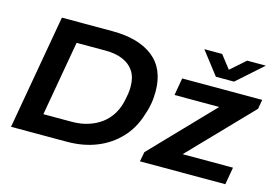

<svg xmlns="http://www.w3.org/2000/svg" viewBox="-94 -918 1594 1112"><g transform="rotate(15 703.0 -362.0)"><path d="M41 0 162 -687H464Q622 -687 709.5 -618.5Q797 -550 797 -413Q797 -373 790.5 -337Q784 -301 772 -269Q746 -184 689.5 -124Q633 -64 553.5 -32Q474 0 375 0ZM203 -119H374Q426 -119 470.5 -133Q515 -147 550 -173Q585 -199 608.5 -238.5Q632 -278 641 -329Q645 -348 647 -361.5Q649 -375 649.5 -385Q650 -395 650 -404Q650 -459 626.5 -495Q603 -531 559.5 -549.5Q516 -568 456 -568H282ZM814 0 825 -58 1176 -423H908L926 -527H1406L1396 -471L1042 -104H1344L1326 0ZM1375 -724 1221 -587H1112L1006 -724H1113L1193 -621H1146L1263 -724Z"/></g></svg>

Font: Archivo SemiExpanded SemiBold
Style: Italic
Weight: 600
Width: 6
Italic angle: -10°
Designer: Hector Gatti
Foundry: Omnibus-Type
Version: Version 2.001